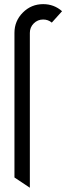

<svg xmlns="http://www.w3.org/2000/svg" viewBox="-20 -674 315 914"><path d="M122.1 219.7 48.8 170.9V-517.6Q48.8 -574.2 88.9 -614.3Q128.9 -654.3 185.5 -654.3Q237.3 -654.3 275.4 -620.6L226.6 -566.4Q209 -581.1 185.5 -581.1Q159.2 -581.1 140.6 -562.5Q122.1 -543.9 122.1 -517.6Z"/></svg>

Font: Catrinity
Style: Regular
Weight: 400
Designer: Alexander Lange
Foundry: High-Logic / Made with FontCreator
Version: Version 2.090;May 20, 2024;FontCreator 15.0.0.2974 64-bit